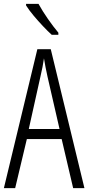

<svg xmlns="http://www.w3.org/2000/svg" viewBox="-20 -967 454 987"><path d="M356 0 297 -252H118L58 0H0L172 -714H241L414 0ZM224 -574Q218 -600 214 -622Q210 -644 206 -667Q200 -624 188 -574L128 -304H286ZM178 -947Q199 -909 226.5 -869.5Q254 -830 280 -799V-788H246Q226 -806 201 -832.5Q176 -859 152.5 -887Q129 -915 114 -939V-947Z"/></svg>

Font: Noto Sans Gurmukhi ExtraCondensed Light
Style: Regular
Weight: 300
Width: 2
Designer: Jelle Bosma - Monotype Design Team
Foundry: Monotype Imaging Inc.
Version: Version 2.004; ttfautohint (v1.8.4.7-5d5b)